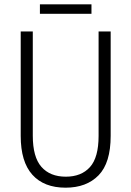

<svg xmlns="http://www.w3.org/2000/svg" viewBox="-20 -860 609 890"><path d="M493 -230Q493 -105 437 -47.5Q381 10 284 10Q184 10 130 -50Q76 -110 76 -230V-714H132V-231Q132 -132 172 -86.5Q212 -41 285 -41Q357 -41 397 -85.5Q437 -130 437 -230V-714H493ZM404 -840V-796H165V-840Z"/></svg>

Font: Noto Sans Telugu Condensed Light
Style: Regular
Weight: 300
Width: 3
Designer: Jelle Bosma - Monotype Design Team
Foundry: Monotype Imaging Inc.
Version: Version 2.005; ttfautohint (v1.8.4.7-5d5b)